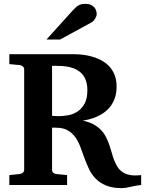

<svg xmlns="http://www.w3.org/2000/svg" viewBox="-20 -949 744 985"><path d="M704.1 0Q670.9 3.9 647.2 10Q623.5 16.1 605 16.1Q556.6 16.1 524.4 2.7Q492.2 -10.7 470.9 -32.5Q449.7 -54.2 436.5 -82Q423.3 -109.9 412.8 -138.9Q402.3 -168 392.1 -195.8Q381.8 -223.6 366.2 -245.4Q350.6 -267.1 327.1 -280.5Q303.7 -293.9 267.1 -293.9H247.1V-78.1Q247.1 -68.4 253.4 -62.7Q259.8 -57.1 269 -56.2L324.2 -50.8V0H27.8V-50.8L81.1 -56.2Q89.8 -57.1 96.9 -62.7Q104 -68.4 104 -78.1V-592.8Q104 -602.5 96.9 -608.4Q89.8 -614.3 81.1 -615.2L27.8 -620.1V-670.9H359.9Q378.4 -670.9 401.9 -668.5Q425.3 -666 449.5 -659.4Q473.6 -652.8 496.8 -641.1Q520 -629.4 538.1 -611.1Q556.2 -592.8 567.1 -566.7Q578.1 -540.5 578.1 -504.9Q578.1 -471.2 569.1 -445.8Q560.1 -420.4 545.2 -401.6Q530.3 -382.8 511.5 -369.9Q492.7 -356.9 473.1 -348.9Q453.6 -340.8 435.5 -336.4Q417.5 -332 403.8 -330.1Q436.5 -323.7 459.5 -311.3Q482.4 -298.8 498 -282.2Q513.7 -265.6 523.7 -246.1Q533.7 -226.6 540.8 -205.8Q547.9 -185.1 553.5 -164.6Q559.1 -144 566.4 -125.5Q573.7 -106.9 583.7 -91.6Q593.8 -76.2 609.4 -65.7Q625 -55.2 647.9 -51Q670.9 -46.9 704.1 -50.8ZM428.2 -485.8Q428.2 -549.3 390.1 -580.1Q352.1 -610.8 278.8 -610.8Q274.9 -611.3 269.5 -611.3H259.3Q253.4 -611.3 247.1 -610.8V-355Q259.8 -354 267.8 -353.5Q275.9 -353 279.8 -353Q303.2 -353 329.3 -357.7Q355.5 -362.3 377.4 -376.7Q399.4 -391.1 413.8 -417.2Q428.2 -443.4 428.2 -485.8ZM476.1 -876.5Q476.1 -871.6 473.9 -865.5Q471.7 -859.4 468.3 -853.5Q464.8 -847.7 460 -842.5Q455.1 -837.4 450.2 -834.5L288.1 -746.1H218.3L355 -897.5Q363.8 -906.7 370.8 -912.8Q377.9 -918.9 385 -922.6Q392.1 -926.3 399.9 -927.7Q407.7 -929.2 418 -929.2Q434.1 -929.2 445.1 -924.3Q456.1 -919.4 463.1 -911.9Q470.2 -904.3 473.1 -894.8Q476.1 -885.3 476.1 -876.5Z"/></svg>

Font: Charis SIL Viet
Style: Bold
Weight: 700
Foundry: SIL International
Version: Version 5.000